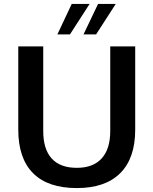

<svg xmlns="http://www.w3.org/2000/svg" viewBox="-20 -948 780 977"><path d="M73 -288V-712H200V-281Q200 -189 243 -141.5Q286 -94 371 -94Q454 -94 497.5 -142Q541 -190 541 -281V-712H668V-288Q668 -143 592 -67Q516 9 371 9Q224 9 148.5 -66.5Q73 -142 73 -288ZM345 -928H436L336 -773H272ZM479 -928H569L469 -773H405Z"/></svg>

Font: Muli
Style: Bold
Weight: 700
Designer: Vernon Adams
Foundry: Vernon Adams
Version: Version 2.001